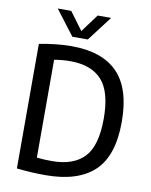

<svg xmlns="http://www.w3.org/2000/svg" viewBox="-101 -1021 866 1101"><g transform="rotate(10 332.0 -470.0)"><path d="M240.5 6.5Q201 6.5 159.8 4.2Q118.5 2 73 -3V-728.5Q116.5 -737 165 -742.5Q213.5 -748 261.5 -748Q439.5 -748 529.2 -656Q619 -564 619 -370Q619 -172 524 -82.8Q429 6.5 240.5 6.5ZM263.5 -79.5Q388 -79.5 451 -145.8Q514 -212 514 -370Q514 -526.5 452.5 -594.2Q391 -662 268 -662Q224 -662 175 -654V-84Q198 -81.5 219.2 -80.5Q240.5 -79.5 263.5 -79.5ZM255 -802 144.5 -947H223L300 -843L377 -947H455.5L345 -802Z"/></g></svg>

Font: Encode Sans SmCnd Md
Style: Regular
Weight: 500
Width: 4
Designer: Multiple Designers
Foundry: Impallari Type
Version: Version 3.002; ttfautohint (v1.8.3) -l 8 -r 50 -G 200 -x 14 